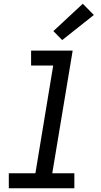

<svg xmlns="http://www.w3.org/2000/svg" viewBox="-20 -1005 540 1025"><path d="M27 0V-80H169L264 -655H146V-735H368L259 -80H377V0ZM312 -791 265 -839 422 -985 481 -925Z"/></svg>

Font: Iosevka Slab Medium Oblique
Style: Regular
Weight: 500
Italic angle: -9°
Monospace: yes
Designer: Belleve Invis
Foundry: Belleve Invis
Version: Version 11.1.1; ttfautohint (v1.8.3)